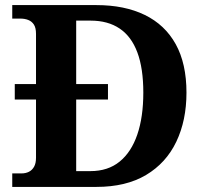

<svg xmlns="http://www.w3.org/2000/svg" viewBox="-20 -734 807 754"><path d="M28.1 0V-53H64.3Q81 -53 93.7 -59.5Q106.4 -65.9 113.9 -79.4Q121.4 -92.9 121.4 -114.6V-343.2H38V-403.8H121.4V-601.1Q121.4 -624.7 113.1 -637.5Q104.8 -650.2 90.9 -655.6Q77.1 -661 59.7 -661H28.1V-714H358.5Q469 -714 548.4 -675.4Q627.8 -636.8 670.1 -560.5Q712.3 -484.2 712.3 -370.2Q712.3 -261.2 672.4 -177.5Q632.4 -93.8 553.7 -46.9Q475 0 358.5 0ZM334.9 -62Q403.9 -62 449.7 -99.3Q495.6 -136.5 519.2 -205.6Q542.8 -274.7 542.8 -370.2Q542.8 -465.7 519.4 -528.2Q496.1 -590.7 450 -621.8Q403.9 -653 335.9 -653H279.2V-403.8H404V-343.2H279.2V-62Z"/></svg>

Font: Noto Serif Malayalam
Style: Regular
Weight: 400
Designer: Indian type Foundry, Jelle Bosma, Monotype Design Team
Foundry: Monotype Imaging Inc.
Version: Version 2.103